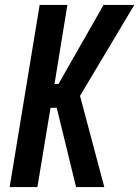

<svg xmlns="http://www.w3.org/2000/svg" viewBox="-20 -755 562 775"><path d="M19 0 140 -735H252L200 -416H216L398 -735H522L303 -368L401 0H287L209 -320H184L131 0Z"/></svg>

Font: Iosevka SS18
Style: Bold Italic
Weight: 700
Italic angle: -9°
Monospace: yes
Designer: Belleve Invis
Foundry: Belleve Invis
Version: Version 25.1.1; ttfautohint (v1.8.4)